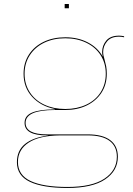

<svg xmlns="http://www.w3.org/2000/svg" viewBox="-20 -717 659 953"><path d="M596 -537V-532Q583 -535 571 -535Q531 -535 511.5 -511.5Q492 -488 492 -459Q492 -442 499 -421Q504 -403 507 -388Q510 -373 510 -351Q510 -297 483.5 -256.5Q457 -216 410.5 -193.5Q364 -171 304 -171H252Q107 -171 107 -107Q107 -50 213 -50H416Q489 -50 527 -21.5Q565 7 565 61Q565 131 501.5 173.5Q438 216 315 216Q193 216 128.5 185.5Q64 155 64 88Q64 30 104.5 -2.5Q145 -35 218 -44V-45H212Q102 -45 102 -107Q102 -143 140 -158.5Q178 -174 252 -174V-176Q182 -190 139.5 -236.5Q97 -283 97 -351Q97 -405 123.5 -446Q150 -487 197 -509.5Q244 -532 304 -532Q367 -532 416 -506.5Q465 -481 490 -436Q487 -448 487 -459Q487 -491 507.5 -515.5Q528 -540 571 -540Q583 -540 596 -537ZM505 -351Q505 -403 479.5 -443Q454 -483 408 -505Q362 -527 304 -527Q245 -527 199.5 -505Q154 -483 128 -443Q102 -403 102 -351Q102 -299 128 -259Q154 -219 200 -197.5Q246 -176 304 -176Q362 -176 408 -197.5Q454 -219 479.5 -259Q505 -299 505 -351ZM278 -45Q175 -44 122 -9Q69 26 69 87Q69 152 132 181.5Q195 211 315 211Q436 211 498 170Q560 129 560 61Q560 9 523.5 -18Q487 -45 416 -45ZM322 -697V-676H301V-697Z"/></svg>

Font: Hepta Slab Hairline
Style: Regular
Weight: 400
Designer: Michael LaGattuta
Foundry: Michael LaGattuta
Version: Version 1.100; ttfautohint (v1.8) -l 8 -r 50 -G 200 -x 14 -D